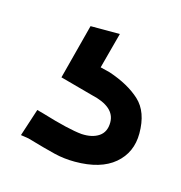

<svg xmlns="http://www.w3.org/2000/svg" viewBox="-49 -57 293 310"><g transform="rotate(15 97.0 98.0)"><path d="M139 131Q139 105 99 96L44 81L68 -11H117L101 49L117 53Q150 64 169.5 82Q189 100 189 136Q189 168 166 187.5Q143 207 100 207Q82 207 65.5 203Q49 199 18 190L5 188L20 142L31 145Q77 159 99 161Q117 162 128 154.5Q139 147 139 131Z"/></g></svg>

Font: Cambay Devanagari
Style: Regular
Weight: 400
Designer: Pooja Saxena
Foundry: Pooja Saxena
Version: Version 1.180;PS 001.180;hotconv 1.0.70;makeotf.lib2.5.58329